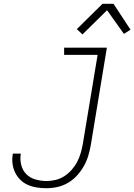

<svg xmlns="http://www.w3.org/2000/svg" viewBox="-20 -987 710 1015"><path d="M225 8Q199 8 174 4Q149 0 126.5 -10Q104 -20 87 -37Q70 -54 59.5 -76Q49 -98 46 -123.5Q43 -149 48 -175H90Q85 -145 92 -116Q99 -87 118.5 -67Q138 -47 167 -38.5Q196 -30 226 -30Q250 -30 274.5 -36Q299 -42 320.5 -56Q342 -70 359.5 -90Q377 -110 388.5 -132.5Q400 -155 407 -179Q414 -203 418 -227L496 -697H319V-735H545L460 -220Q455 -192 446.5 -163.5Q438 -135 423 -108.5Q408 -82 387 -59Q366 -36 339.5 -20.5Q313 -5 283.5 1.5Q254 8 225 8ZM416 -805 386 -833 522 -967H580L670 -830L635 -808L546 -933Z"/></svg>

Font: Iosevka Etoile Extralight
Style: Italic
Weight: 200
Italic angle: -9°
Designer: Belleve Invis
Foundry: Belleve Invis
Version: Version 22.1.2; ttfautohint (v1.8.4)